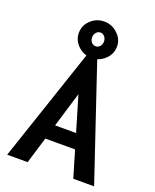

<svg xmlns="http://www.w3.org/2000/svg" viewBox="-150 -902 800 988"><g transform="rotate(20 250.0 -407.5)"><path d="M374 0 331 -145H168L124 0H12L223 -627H277L488 0ZM250 -418 192 -226H307ZM248 -616Q206 -616 175 -645.5Q144 -675 144 -716Q144 -757 175 -786Q206 -815 248 -815Q290 -815 321.5 -785.5Q353 -756 353 -716Q353 -675 322 -645.5Q291 -616 248 -616ZM249 -680Q262 -680 271.5 -690.5Q281 -701 281 -717Q281 -733 271.5 -744Q262 -755 249 -755Q235 -755 225.5 -744Q216 -733 216 -717Q216 -701 225.5 -690.5Q235 -680 249 -680Z"/></g></svg>

Font: Ligconsolata
Style: Bold
Weight: 700
Monospace: yes
Designer: Raph Levien, Cyreal, Brenton Simpson
Foundry: Raph Levien, Cyreal, Google
Version: Version 3.001; ttfautohint (v1.8.2.53-6de2)